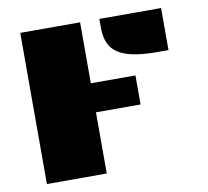

<svg xmlns="http://www.w3.org/2000/svg" viewBox="-75 -748 899 830"><g transform="rotate(-10 374.5 -333.0)"><path d="M412.6 -631.8C412.6 -541 444.8 -480 632.8 -480H683.6V-664.6H412.6ZM65.4 -1H328.1V-269.5H523.9V-397H328.1V-664.6H65.4Z"/></g></svg>

Font: Plaster
Style: Regular
Weight: 400
Designer: Eben Sorkin
Foundry: Eben Sorkin
Version: Version 1.007